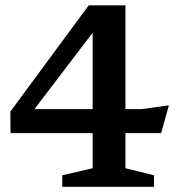

<svg xmlns="http://www.w3.org/2000/svg" viewBox="-20 -720 689 740"><path d="M463.5 -699.5V-71.5L573.5 -44.5V0H220V-44.5L337 -71.5V-643.5L380 -650L86.5 -265L67 -299.5H525.5L631 -314L601 -207H20.5L20 -290L322 -699.5Z"/></svg>

Font: Newsreader 9pt Medium
Style: Regular
Weight: 500
Designer: Hugues Gentile
Foundry: Production Type
Version: Version 1.003